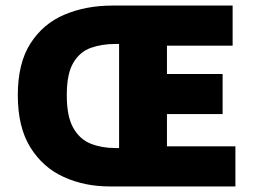

<svg xmlns="http://www.w3.org/2000/svg" viewBox="-20 -670 920 690"><path d="M374 0Q284 0 209 -34Q134 -68 89 -140.5Q44 -213 44 -328Q44 -443 89.5 -514Q135 -585 212 -617.5Q289 -650 384 -650H816V-506H580V-404H780V-260H580V-144H826V0ZM394 -138H408V-512H394Q346 -512 306.5 -498Q267 -484 243.5 -444.5Q220 -405 220 -328Q220 -251 243.5 -210Q267 -169 306.5 -153.5Q346 -138 394 -138Z"/></svg>

Font: Assistant ExtraLight ExtraBold
Style: Regular
Weight: 800
Version: Version 3.000